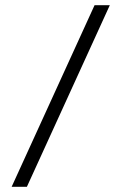

<svg xmlns="http://www.w3.org/2000/svg" viewBox="-20 -702 445 743"><path d="M405 -682H346L25 21H84Z"/></svg>

Font: Libertinus Serif
Style: Bold Italic
Weight: 700
Italic angle: -12°
Designer: Philipp H. Poll, Khaled Hosny
Foundry: Caleb Maclennan
Version: Version 7.050;RELEASE